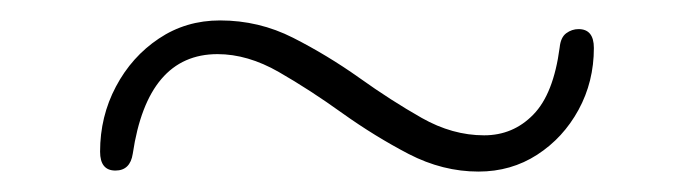

<svg xmlns="http://www.w3.org/2000/svg" viewBox="-20 -447 679 188"><path d="M448.5 -279Q413.5 -279 380.2 -296.2Q347 -313.5 315.2 -336.2Q283.5 -359 253 -376.5Q222.5 -394 193 -394Q124.5 -394 110 -296.5Q107.5 -280 93 -280Q78 -280 78 -298.5Q78 -333 93.5 -362.2Q109 -391.5 135.5 -409.2Q162 -427 195.5 -427Q233.5 -427 267 -410Q300.5 -393 331.8 -370.8Q363 -348.5 393 -331.5Q423 -314.5 454 -314.5Q482.5 -314.5 502.2 -334.8Q522 -355 528 -400.5Q529 -410.5 534.5 -414.5Q540 -418.5 546.5 -418.5Q561.5 -418.5 561.5 -400Q561.5 -367 546.5 -339.5Q531.5 -312 506 -295.5Q480.5 -279 448.5 -279Z"/></svg>

Font: Fraunces 9pt Soft Thin
Style: Regular
Weight: 100
Version: Version 1.000;[b76b70a41]